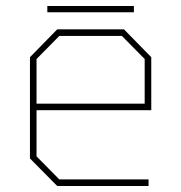

<svg xmlns="http://www.w3.org/2000/svg" viewBox="-20 -621 605 641"><path d="M138 -580V-601H427V-580ZM171 0 80 -92V-430L171 -523H394L485 -430V-253H102V-99L178 -22H476V0ZM102 -275H463V-424L387 -501H178L102 -424Z"/></svg>

Font: Tomorrow Thin
Style: Regular
Weight: 250
Designer: Tony de Marco, Monica Rizzolli
Foundry: Just in Type
Version: Version 2.002